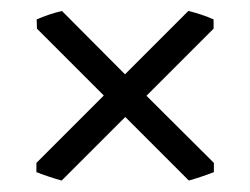

<svg xmlns="http://www.w3.org/2000/svg" viewBox="-20 -446 450 345"><path d="M45.4 -153.3 166.5 -274.4 46.4 -394.5 45.9 -411.1Q55.7 -415.5 68.1 -419.7Q80.6 -423.8 91.3 -426.3L204.6 -312.5L318.4 -426.3Q329.1 -423.8 341.6 -419.7Q354 -415.5 363.8 -411.1V-394.5L243.2 -273.9L364.3 -153.3V-136.7Q354.5 -132.8 341.3 -128.4Q328.1 -124 319.3 -121.6L205.1 -235.8L90.8 -121.6Q81.5 -124 68.4 -128.4Q55.2 -132.8 45.4 -136.7Z"/></svg>

Font: Gentium Unicode
Style: Regular
Weight: 400
Version: Version 1.009